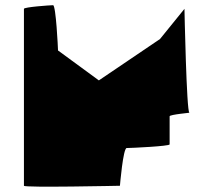

<svg xmlns="http://www.w3.org/2000/svg" viewBox="-20 -728 820 738"><path d="M72 -14C72 -6 441 -14 441 -14C441 -14 453 -159 467 -159C483 -159 632 -166 632 -173V-281C632 -288 718 -295 708 -295C697 -295 689 -694 689 -694L595 -578L360 -419L203 -534C203 -542 195 -708 184 -708C174 -708 72 -701 72 -694Z"/></svg>

Font: Ampere
Style: SuExt
Weight: 400
Version: Version 1